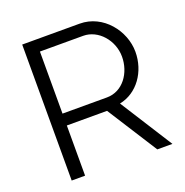

<svg xmlns="http://www.w3.org/2000/svg" viewBox="-127 -826 908 942"><g transform="rotate(-20 326.5 -355.0)"><path d="M89 0H159V-262H369L536 0H615L441 -274C536 -293 599 -384 599 -487C599 -597 511 -710 389 -710H89ZM159 -324V-648H385C463 -648 529 -573 529 -487C529 -403 475 -324 391 -324Z"/></g></svg>

Font: FIGSv2-sans-serif
Style: Regular
Weight: 400
Designer: Matt McInerney, Pablo Impallari, Rodrigo Fuenzalida,Mirko Velimirovic
Foundry: Matt McInerney, Pablo Impallari, Rodrigo Fuenzalida
Version: Version 4.021;hotconv 1.0.109;makeotfexe 2.5.65596